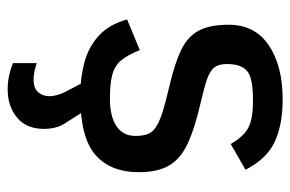

<svg xmlns="http://www.w3.org/2000/svg" viewBox="-147 -404 750 496"><g transform="rotate(90 228.0 -156.0)"><path d="M227.5 11.7Q181.6 11.7 141.4 1Q101.1 -9.8 72 -36.4Q43 -63 30.3 -109.4L109.4 -142.1Q122.1 -110.8 135.7 -94.2Q149.4 -77.6 172.4 -71.3Q195.3 -64.9 234.9 -64.9Q280.3 -64.9 305.7 -81.8Q331.1 -98.6 331.1 -130.4Q331.1 -148.4 327.1 -160.6Q323.2 -172.9 310.8 -182.1Q298.3 -191.4 272.2 -200Q246.1 -208.5 201.7 -218.8Q145.5 -231.9 110.6 -248.3Q75.7 -264.6 59.8 -293.2Q43.9 -321.8 43.9 -371.6Q43.9 -439.5 96.9 -475.3Q149.9 -511.2 236.8 -511.2Q303.7 -511.2 347.7 -490Q391.6 -468.8 418.5 -415Q418.5 -415 408.4 -409.4Q398.4 -403.8 385.3 -396.2Q372.1 -388.7 362.1 -382.8Q352.1 -377 352.1 -377Q332 -411.6 308.8 -423.1Q285.6 -434.6 239.7 -434.6Q183.1 -434.6 164.8 -420.4Q146.5 -406.2 145.5 -371.6Q144.5 -348.1 153.6 -335.7Q162.6 -323.2 185.1 -315.7Q207.5 -308.1 245.6 -299.3Q311.5 -284.2 350.8 -265.9Q390.1 -247.6 407.5 -218Q424.8 -188.5 424.8 -139.6Q424.8 -66.4 379.9 -27.3Q335 11.7 227.5 11.7ZM210.9 199.2Q176.8 199.2 143.1 185.5V124Q167 132.3 185.1 132.3Q208 132.3 218.3 120.4Q228.5 108.4 228.5 91.3Q228.5 81.5 225.3 70.6Q222.2 59.6 216.8 49.3L190.9 0H266.1L297.4 49.3Q305.7 61.5 309.3 75.7Q313 89.8 313 104.5Q313 150.9 283.7 175Q254.4 199.2 210.9 199.2Z"/></g></svg>

Font: Pontano Sans
Style: Bold
Weight: 700
Designer: Vernon Adams
Foundry: Vernon Adams
Version: Version 2.001